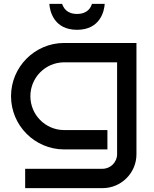

<svg xmlns="http://www.w3.org/2000/svg" viewBox="-20 -772 797 992"><path d="M685 -550H310C159 -549 37 -426 37 -275C37 -124 159 -1 310 0H535V-100H310C214 -101 137 -179 137 -275C137 -371 214 -449 310 -450H585V25C585 66 551 100 510 100H110V200H510C606 200 685 122 685 25ZM521 -752H455C450 -735 434 -700 378 -700C322 -700 307 -735 301 -752H235C237 -717 257 -618 378 -618C499 -618 519 -717 521 -752Z"/></svg>

Font: Bruno Ace
Style: Regular
Weight: 400
Designer: Astigmatic (AOETI)
Foundry: Astigmatic (AOETI)
Version: Version 1.000